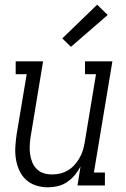

<svg xmlns="http://www.w3.org/2000/svg" viewBox="-20 -792 540 820"><path d="M185 8Q158 8 133.5 0Q109 -8 91 -24.5Q73 -41 62.5 -64Q52 -87 48 -112.5Q44 -138 45.5 -164.5Q47 -191 51 -218L94 -475H47V-530H164L111 -209Q108 -190 107 -171Q106 -152 108.5 -134Q111 -116 117.5 -99.5Q124 -83 136.5 -70.5Q149 -58 166 -52.5Q183 -47 202 -47Q220 -47 237 -51Q254 -55 270 -64.5Q286 -74 298.5 -88Q311 -102 320 -118Q329 -134 334 -150.5Q339 -167 342 -185L390 -475H343V-530H460L381 -55H428V0H311L324 -81Q314 -62 299.5 -44.5Q285 -27 266.5 -14.5Q248 -2 226.5 3Q205 8 185 8ZM283 -592 246 -628 395 -772 440 -728Z"/></svg>

Font: Iosevka Slab Light Oblique
Style: Regular
Weight: 300
Italic angle: -9°
Monospace: yes
Designer: Belleve Invis
Foundry: Belleve Invis
Version: Version 11.1.1; ttfautohint (v1.8.3)